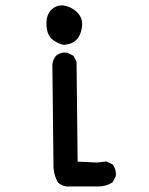

<svg xmlns="http://www.w3.org/2000/svg" viewBox="-20 -565 540 698"><path d="M174.3 35.2Q174.3 31.2 174.3 27.3L170.4 -331.5Q172.4 -349.1 183.6 -362.3Q191.9 -369.1 200.2 -371.6Q208.5 -374 214.1 -374Q219.7 -374 224.1 -373.5L247.1 -362.3L258.3 -340.3L262.2 22.5L333 25.9L367.2 22L389.2 32.7L390.1 33.7Q401.4 48.8 401.4 68.4Q401.4 71.3 400.9 75.7L389.6 97.7L388.7 98.1Q365.7 112.8 338.9 112.8H222.7H222.2Q204.6 110.8 191.4 99.1Q174.3 70.8 174.3 35.2ZM148.9 -480Q148.9 -513.7 168.5 -531.2Q184.1 -545.4 203.6 -545.4Q210.9 -545.4 219.2 -543.5Q247.1 -536.1 264.2 -516.1Q278.8 -500 278.8 -477.1Q278.8 -471.2 277.8 -465.3Q269.5 -406.2 213.4 -401.9H212.9Q195.3 -403.8 173.8 -418.9Q150.9 -434.6 148.9 -473.1Q148.9 -476.6 148.9 -480Z"/></svg>

Font: Bakudai
Style: Medium
Weight: 500
Version: Version 1.48